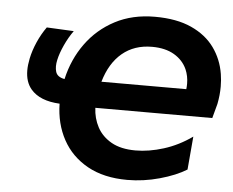

<svg xmlns="http://www.w3.org/2000/svg" viewBox="-52 -789 1044 862"><g transform="rotate(5 470.0 -358.0)"><path d="M551.5 13Q446 13 372.2 -28Q298.5 -69 259.8 -140.2Q221 -211.5 219.5 -301.5Q130 -306 89.5 -353.5Q62 -386 62 -438Q62 -462.5 68 -491.5Q75.5 -528 92.5 -566.8Q109.5 -605.5 132.5 -637.5L254.5 -631.5Q232.5 -601 215.5 -563.8Q198.5 -526.5 192 -496.5Q188.5 -481 188.5 -467.5Q188.5 -454 192 -442.5Q199 -419.5 232 -413.5Q252.5 -504 303.8 -574.8Q355 -645.5 433 -686.5Q511 -727.5 612.5 -727.5Q710.5 -727.5 777 -697.2Q843.5 -667 881 -615Q918.5 -563 929 -497.5Q933.5 -469.5 933.5 -440.5Q933.5 -402 925.5 -362L908 -297H381Q383 -250 404.2 -210.2Q425.5 -170.5 468.2 -146.2Q511 -122 577 -122Q637.5 -122 703.8 -142.8Q770 -163.5 830.5 -206.5L817.5 -57Q770 -27.5 697.2 -7.2Q624.5 13 551.5 13ZM611 -592Q531.5 -592 477 -546.5Q422.5 -501 398 -416H780.5Q782 -428.5 782 -440.5Q782 -475 769 -505Q751 -545 711 -568.5Q671 -592 611 -592Z"/></g></svg>

Font: Heraclito
Style: Bold Italic
Weight: 700
Italic angle: -12°
Designer: Kostas Bartsokas (font) & Cristiano Sobral (main changes)
Foundry: Kostas Bartsokas (font) & Cristiano Sobral (main changes)
Version: Version 1.00;July 8, 2020;FontCreator 13.0.0.2655 64-bit